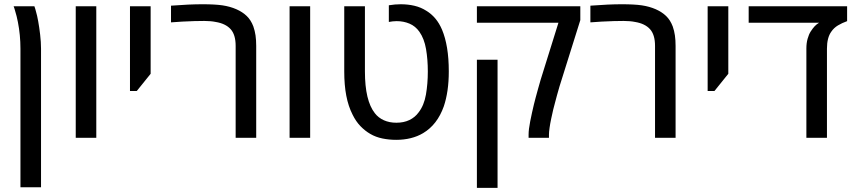

<svg xmlns="http://www.w3.org/2000/svg" viewBox="-20 -661 4105 921"><path d="M78.1 237.3V-427.2Q78.1 -460 75 -492.4Q71.8 -524.9 65.9 -554.9Q60.1 -585 52.2 -609.9Q50.8 -615.2 49.1 -620.4Q47.4 -625.5 45.4 -630.9H145Q147 -625.5 149.2 -618.2Q151.4 -610.8 153.8 -601.1Q157.7 -588.9 163.1 -559.6Q168.5 -530.3 172.6 -494.6Q176.8 -459 176.8 -427.2V237.3Z M343.3 0V-630.9H441.9V0Z M603.5 -224.6V-630.9H702.6V-307.1L636.2 -224.6Z M1110.4 0V-440.9Q1110.4 -494.6 1086.2 -521.2Q1062 -547.9 1014.6 -555.7Q1002.9 -558.1 989.3 -559.3Q975.6 -560.5 960 -560.5Q939.9 -560.5 911.9 -559.8Q883.8 -559.1 854.2 -557.4Q824.7 -555.7 800.3 -553.7V-633.8Q844.7 -637.2 882.1 -638.9Q919.4 -640.6 950.2 -640.6Q1011.7 -640.6 1047.6 -635.3Q1083.5 -629.9 1113.8 -616.7Q1143.6 -603.5 1163.6 -584.2Q1183.6 -564.9 1195.3 -534.2Q1202.6 -513.2 1205.8 -491Q1209 -468.8 1209 -440.9V0Z M1369.1 0V-630.9H1467.8V0Z M1880.4 9.8Q1846.2 9.8 1814.2 3.2Q1782.2 -3.4 1756.3 -18.6Q1731 -33.2 1709.2 -55.7Q1687.5 -78.1 1671.4 -110.8Q1650.9 -150.9 1641.1 -201.9Q1631.3 -252.9 1631.3 -318.4V-630.9H1730.5V-318.4Q1730.5 -248 1742.4 -198Q1754.4 -147.9 1778.3 -117.7Q1794.9 -96.2 1821.3 -84.2Q1847.7 -72.3 1881.3 -72.3Q1917 -72.3 1943.8 -85.2Q1970.7 -98.1 1987.8 -121.6Q2014.2 -155.3 2023.2 -207.5Q2032.2 -259.8 2032.2 -317.9Q2032.2 -375.5 2023.7 -425.5Q2015.1 -475.6 1991.7 -508.8Q1972.7 -535.6 1944.3 -547.6Q1916 -559.6 1882.8 -559.6Q1873.5 -559.6 1864.3 -558.6Q1855 -557.6 1845.2 -555.7V-635.7Q1859.9 -638.2 1874.3 -639.4Q1888.7 -640.6 1902.3 -640.6Q1937 -640.6 1968 -633.3Q1999 -626 2024.9 -609.4Q2049.3 -594.7 2068.4 -572Q2087.4 -549.3 2100.6 -518.1Q2116.2 -481 2124.5 -431.2Q2132.8 -381.3 2132.8 -318.4Q2132.8 -269 2126.7 -227.3Q2120.6 -185.5 2108.9 -150.9Q2093.3 -106.9 2068.4 -74.7Q2043.5 -42.5 2009.8 -22.5Q1982.9 -6.3 1950.2 1.7Q1917.5 9.8 1880.4 9.8Z M2515.6 0Q2515.6 -3.9 2515.6 -7.8Q2515.6 -11.7 2515.6 -15.6Q2515.6 -40 2523.4 -79.3Q2531.2 -118.7 2541 -159.7Q2543.9 -171.4 2549.1 -191.4Q2554.2 -211.4 2560.8 -234.1Q2567.4 -256.8 2573.2 -277.8L2658.7 -551.8H2267.6V-630.9H2763.7V-564.5L2673.3 -276.4Q2669.9 -266.6 2663.8 -246.1Q2657.7 -225.6 2651.9 -204.3Q2646 -183.1 2642.6 -169.4Q2638.7 -156.7 2633.8 -135.7Q2628.9 -114.7 2624 -91.6Q2619.1 -68.4 2616.2 -47.9Q2613.3 -27.3 2613.3 -15.6V0ZM2267.6 240.2V-374.5H2366.7V240.2Z M3122.1 0V-440.9Q3122.1 -494.6 3097.9 -521.2Q3073.7 -547.9 3026.4 -555.7Q3014.6 -558.1 3001 -559.3Q2987.3 -560.5 2971.7 -560.5Q2951.7 -560.5 2923.6 -559.8Q2895.5 -559.1 2866 -557.4Q2836.4 -555.7 2812 -553.7V-633.8Q2856.4 -637.2 2893.8 -638.9Q2931.2 -640.6 2961.9 -640.6Q3023.4 -640.6 3059.3 -635.3Q3095.2 -629.9 3125.5 -616.7Q3155.3 -603.5 3175.3 -584.2Q3195.3 -564.9 3207 -534.2Q3214.4 -513.2 3217.5 -491Q3220.7 -468.8 3220.7 -440.9V0Z M3374.5 -224.6V-630.9H3473.6V-307.1L3407.2 -224.6Z M3848.1 0V-429.2Q3848.1 -454.1 3854 -475.1Q3859.9 -496.1 3868.7 -509.8Q3878.4 -524.9 3887.5 -534.7Q3896.5 -544.4 3908.7 -551.8H3571.3V-630.9H4043.5V-559.6Q4019 -550.8 3999.5 -539.1Q3980 -527.3 3967.8 -509.3Q3946.8 -480.5 3946.8 -427.7V0Z"/></svg>

Font: Open Sans Medium
Style: Regular
Weight: 500
Designer: Monotype Design Team
Foundry: Monotype Imaging Inc.
Version: Version 3.000